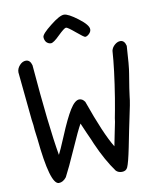

<svg xmlns="http://www.w3.org/2000/svg" viewBox="-92 -922 801 992"><g transform="rotate(-10 308.0 -426.0)"><path d="M384 -814Q334 -852 312 -852Q289 -852 239 -812Q188 -772 188 -756Q188 -741 197 -729Q208 -718 221 -718Q235 -718 268 -751Q302 -784 311 -784Q319 -784 357 -752Q395 -720 401 -720Q410 -720 421 -730Q433 -741 433 -754Q433 -777 384 -814ZM527 -625Q521 -531 497 -382L486 -319Q476 -269 476 -261L463 -197L451 -137Q406 -210 343 -389Q331 -407 314 -407Q291 -407 264.5 -364.5Q238 -322 202 -235Q170 -159 161 -143Q134 -298 107 -623Q99 -652 77 -652Q59 -652 44 -635.5Q29 -619 29 -599L54 -346Q59 -316 60 -291L66 -245Q90 0 136 0Q158 0 176 -23Q199 -66 241 -161Q281 -252 299 -283L308 -262L321 -232Q343 -184 349 -168Q390 -75 436 -12Q448 0 467 0Q489 0 497 -18Q507 -40 523 -119L541 -209L550 -252Q571 -347 573 -375L579 -419L591 -493Q598 -532 604 -637Q597 -667 575 -667Q560 -667 545.5 -654.5Q531 -642 527 -625Z"/></g></svg>

Font: Patrick Hand SC
Style: Regular
Weight: 400
Designer: Patrick Wagesreiter
Foundry: Patrick Wagesreiter
Version: Version 2.001; ttfautohint (v1.8.2)